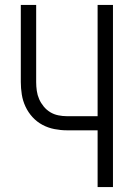

<svg xmlns="http://www.w3.org/2000/svg" viewBox="-20 -755 540 775"><path d="M374 0H436V-735H374V-286H250Q233 -286 215.5 -289.5Q198 -293 183 -302Q168 -311 156.5 -325Q145 -339 138 -355Q131 -371 128.5 -388.5Q126 -406 126 -424V-735H64V-424Q64 -399 68 -373.5Q72 -348 83 -324.5Q94 -301 111.5 -282Q129 -263 151.5 -251Q174 -239 199.5 -234Q225 -229 250 -229H374Z"/></svg>

Font: Iosevka SS09 Light
Style: Regular
Weight: 300
Monospace: yes
Designer: Belleve Invis
Foundry: Belleve Invis
Version: Version 5.2.1; ttfautohint (v1.8.3)